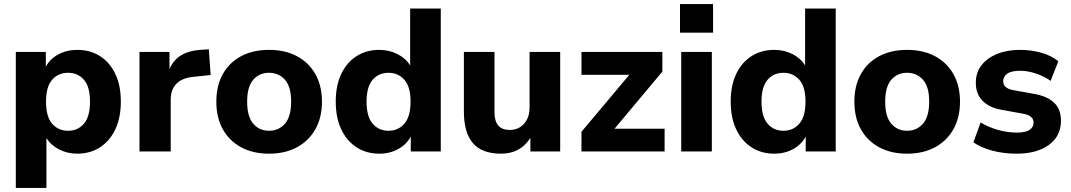

<svg xmlns="http://www.w3.org/2000/svg" viewBox="-20 -747 5281 947"><path d="M58 180V-491H206V-418Q226 -456 267.5 -478.5Q309 -501 361 -501Q425 -501 473.5 -470Q522 -439 549 -382Q576 -325 576 -246Q576 -167 549 -109.5Q522 -52 473.5 -20.5Q425 11 361 11Q312 11 271.5 -10Q231 -31 209 -66V180ZM316 -102Q364 -102 394 -137Q424 -172 424 -246Q424 -319 394 -353.5Q364 -388 316 -388Q267 -388 237 -353.5Q207 -319 207 -246Q207 -172 237 -137Q267 -102 316 -102Z M668 0V-491H816V-406Q851 -492 966 -501L1010 -504L1019 -377L934 -368Q822 -357 822 -254V0Z M1307 11Q1228 11 1169.5 -20.5Q1111 -52 1079 -109.5Q1047 -167 1047 -246Q1047 -324 1079 -381.5Q1111 -439 1169.5 -470Q1228 -501 1307 -501Q1386 -501 1444.5 -470Q1503 -439 1535.5 -381.5Q1568 -324 1568 -246Q1568 -167 1535.5 -109.5Q1503 -52 1444.5 -20.5Q1386 11 1307 11ZM1307 -102Q1355 -102 1385.5 -137Q1416 -172 1416 -246Q1416 -319 1385.5 -353.5Q1355 -388 1307 -388Q1259 -388 1229 -353.5Q1199 -319 1199 -246Q1199 -172 1229 -137Q1259 -102 1307 -102Z M1851 11Q1787 11 1738.5 -20.5Q1690 -52 1663 -109.5Q1636 -167 1636 -246Q1636 -325 1663 -382Q1690 -439 1738.5 -470Q1787 -501 1851 -501Q1900 -501 1941 -480Q1982 -459 2003 -424V-705H2154V0H2006V-74Q1986 -35 1944.5 -12Q1903 11 1851 11ZM1896 -102Q1944 -102 1974.5 -137Q2005 -172 2005 -246Q2005 -319 1974.5 -353.5Q1944 -388 1896 -388Q1848 -388 1818 -353.5Q1788 -319 1788 -246Q1788 -172 1818 -137Q1848 -102 1896 -102Z M2451 11Q2357 11 2312.5 -41Q2268 -93 2268 -197V-491H2419V-193Q2419 -106 2494 -106Q2537 -106 2564.5 -136.5Q2592 -167 2592 -217V-491H2743V0H2596V-67Q2547 11 2451 11Z M2848 0V-97L3084 -378H2848V-491H3247V-394L3011 -112H3258V0Z M3334 -586V-727H3497V-586ZM3340 0V-491H3491V0Z M3799 11Q3735 11 3686.5 -20.5Q3638 -52 3611 -109.5Q3584 -167 3584 -246Q3584 -325 3611 -382Q3638 -439 3686.5 -470Q3735 -501 3799 -501Q3848 -501 3889 -480Q3930 -459 3951 -424V-705H4102V0H3954V-74Q3934 -35 3892.5 -12Q3851 11 3799 11ZM3844 -102Q3892 -102 3922.5 -137Q3953 -172 3953 -246Q3953 -319 3922.5 -353.5Q3892 -388 3844 -388Q3796 -388 3766 -353.5Q3736 -319 3736 -246Q3736 -172 3766 -137Q3796 -102 3844 -102Z M4454 11Q4375 11 4316.5 -20.5Q4258 -52 4226 -109.5Q4194 -167 4194 -246Q4194 -324 4226 -381.5Q4258 -439 4316.5 -470Q4375 -501 4454 -501Q4533 -501 4591.5 -470Q4650 -439 4682.5 -381.5Q4715 -324 4715 -246Q4715 -167 4682.5 -109.5Q4650 -52 4591.5 -20.5Q4533 11 4454 11ZM4454 -102Q4502 -102 4532.5 -137Q4563 -172 4563 -246Q4563 -319 4532.5 -353.5Q4502 -388 4454 -388Q4406 -388 4376 -353.5Q4346 -319 4346 -246Q4346 -172 4376 -137Q4406 -102 4454 -102Z M4995 11Q4930 11 4874 -4Q4818 -19 4781 -45L4817 -143Q4854 -120 4901.5 -106.5Q4949 -93 4996 -93Q5038 -93 5058 -106.5Q5078 -120 5078 -142Q5078 -177 5027 -186L4922 -205Q4859 -216 4826 -250Q4793 -284 4793 -339Q4793 -389 4821 -425Q4849 -461 4898 -481Q4947 -501 5011 -501Q5064 -501 5114 -487.5Q5164 -474 5200 -445L5162 -348Q5132 -370 5090.5 -384Q5049 -398 5013 -398Q4968 -398 4948 -383.5Q4928 -369 4928 -347Q4928 -312 4975 -303L5080 -284Q5145 -273 5179 -240.5Q5213 -208 5213 -152Q5213 -75 5153 -32Q5093 11 4995 11Z"/></svg>

Font: Nunito Sans ExtraBold
Style: Regular
Weight: 800
Designer: Vernon Adams
Foundry: Vernon Adams
Version: Version 3.101; ttfautohint (v1.8.4.7-5d5b);gftools[0.9.27]